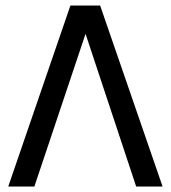

<svg xmlns="http://www.w3.org/2000/svg" viewBox="-20 -673 621 698"><path d="M236 -653 10 5H105L291 -550L475 5H571L344 -653Z"/></svg>

Font: Hejaz
Style: Regular
Weight: 400
Designer: Bandar Raffah (Arabic) and Santiago Orozco (Latin)
Foundry: Caramella and Typemade
Version: Version 1.010;hotconv 1.0.109;makeotfexe 2.5.65596